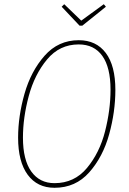

<svg xmlns="http://www.w3.org/2000/svg" viewBox="-20 -882 611 912"><path d="M528 -455Q528 -351 498.5 -244Q469 -137 404 -63.5Q339 10 239 10Q157 10 111.5 -52Q66 -114 66 -228Q66 -330 96.5 -437Q127 -544 192 -617.5Q257 -691 354 -691Q437 -691 482.5 -630.5Q528 -570 528 -455ZM89 -228Q89 -123 128.5 -67.5Q168 -12 239 -12Q333 -12 393 -84Q453 -156 479 -258Q505 -360 505 -456Q505 -562 466 -616.5Q427 -671 354 -671Q263 -671 203.5 -599.5Q144 -528 116.5 -425.5Q89 -323 89 -228ZM473 -862 483 -850 371 -760H358L273 -850L285 -862L366 -784Z"/></svg>

Font: Fira Sans Extra Condensed Thin
Style: Italic
Weight: 250
Width: 3
Italic angle: -8°
Designer: Carrois Corporate & Edenspiekermann AG
Foundry: Carrois Corporate GbR & Edenspiekermann AG
Version: Version 4.203